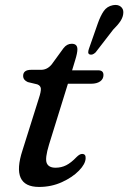

<svg xmlns="http://www.w3.org/2000/svg" viewBox="-20 -729 508 759"><path d="M127.5 -395.5 90 -404.5Q71.5 -412.5 71.5 -429Q71.5 -453 103.5 -453H142.5Q166.5 -453 184 -474L231 -538.5Q244.5 -556 263.5 -556Q286 -556 286 -534Q286 -519.5 277 -490.5L265 -451H368.5Q389 -451 389 -432.5Q389 -416.5 375.8 -407.2Q362.5 -398 340.5 -398H248.5L174 -158Q157 -102.5 164.8 -84.2Q172.5 -66 199.5 -66Q222.5 -66 241.8 -75.8Q261 -85.5 282.5 -108Q295 -120.5 304.5 -120.5Q319.5 -120.5 318.5 -103.5Q318 -81 292.2 -54.5Q266.5 -28 224.8 -9Q183 10 134.5 10Q21.5 10 69 -135L133.5 -340Q142.5 -367 141.5 -378.8Q140.5 -390.5 127.5 -395.5ZM366.5 -636Q377 -666 390 -685Q403 -704 426.5 -708.5Q445.5 -712 457 -703Q468.5 -694 467.5 -678.5Q467 -662.5 456.8 -646.5Q446.5 -630.5 427.5 -612L358 -522Q345 -509.5 334 -514Q328.5 -516.5 328.8 -522.8Q329 -529 331.5 -536Z"/></svg>

Font: Fraunces 9pt S050
Style: Italic
Weight: 400
Italic angle: -16°
Version: Version 1.000; ttfautohint (v1.8.3)